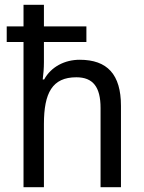

<svg xmlns="http://www.w3.org/2000/svg" viewBox="-20 -780 599 800"><path d="M163 -760H78V-670H8V-605H78V0H163V-263C163 -393 198 -458 298 -458C368 -458 399 -417 399 -330V0H484V-339C484 -470 427 -531 312 -531C250 -531 193 -502 164 -449H158C161 -471 163 -497 163 -521V-605H340V-670H163Z"/></svg>

Font: Noto Sans Bengali UI SemiCondensed
Style: Regular
Weight: 400
Width: 4
Designer: Jelle Bosma - Monotype Design Team
Foundry: Monotype Imaging Inc.
Version: Version 2.003